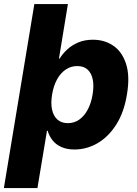

<svg xmlns="http://www.w3.org/2000/svg" viewBox="-44 -748 696 972"><path d="M333 8.8Q293.5 8.8 265.6 -4.2Q237.8 -17.1 221.2 -38.6Q204.6 -60.1 197.3 -85.9H193.8L145.5 204.1H-24.4L129.9 -727.5H299.8L254.4 -451.2H257.8Q273.4 -476.6 297.1 -498.3Q320.8 -520 353 -533.4Q385.3 -546.9 426.3 -546.9Q485.8 -546.9 530.3 -516.1Q574.7 -485.4 594.5 -423.6Q614.3 -361.8 598.6 -269.5Q584 -179.2 544.4 -117.2Q504.9 -55.2 450 -23.2Q395 8.8 333 8.8ZM299.3 -124.5Q332 -124.5 357.4 -142.6Q382.8 -160.6 400.1 -193.1Q417.5 -225.6 424.8 -269.5Q432.1 -313.5 425.5 -345.7Q418.9 -377.9 399.4 -395.8Q379.9 -413.6 347.2 -413.6Q314.9 -413.6 288.8 -396Q262.7 -378.4 244.9 -346.2Q227.1 -314 219.7 -269.5Q212.4 -225.6 219.5 -193.1Q226.6 -160.6 246.8 -142.6Q267.1 -124.5 299.3 -124.5Z"/></svg>

Font: Inter 18pt ExtraBold
Style: Italic
Weight: 800
Italic angle: -9.3988°
Designer: Rasmus Andersson
Foundry: rsms
Version: Version 4.001;git-66647c0bb